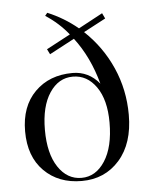

<svg xmlns="http://www.w3.org/2000/svg" viewBox="-49 -683 572 735"><g transform="rotate(-5 237.0 -315.5)"><path d="M157 -483 147 -503 239 -552Q202 -598 151 -631L160 -642Q223 -616 276 -572L369 -622L379 -601L294 -556Q362 -492 399.5 -407Q437 -322 437 -226Q437 -116 381 -52.5Q325 11 236 11Q147 11 91.5 -44.5Q36 -100 36 -197Q36 -293 91.5 -348.5Q147 -404 236 -404Q298 -404 339 -354Q311 -458 253 -534ZM361 -203Q361 -290 326 -340Q291 -390 236 -390Q181 -390 146.5 -338Q112 -286 112 -196Q112 -105 146.5 -53Q181 -1 236 -1Q291 -1 326 -55Q361 -109 361 -203Z"/></g></svg>

Font: Arapey Regular-Display
Style: Regular
Weight: 400
Designer: Eduardo Rodriguez Tunni
Foundry: Eduardo Rodriguez Tunni
Version: Version 4.000